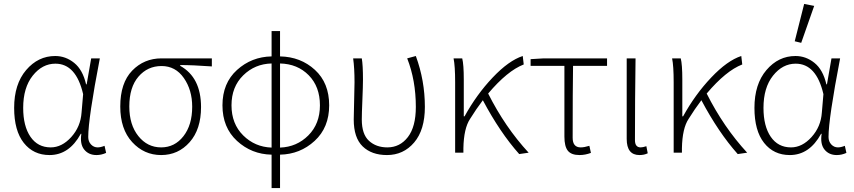

<svg xmlns="http://www.w3.org/2000/svg" viewBox="-20 -777 4347 977"><path d="M232 12Q150 12 101 -50Q52 -112 52 -228Q52 -349 113 -420.5Q174 -492 261 -492Q314 -492 357.5 -457Q401 -422 418 -348H421L444 -480H488Q429 -174 429 -80Q429 -57 443 -42Q457 -27 477 -27Q492 -27 512 -35L520 1Q496 12 471 12Q431 12 408.5 -16Q386 -44 394 -96H391Q332 12 232 12ZM238 -27Q295 -27 342.5 -79.5Q390 -132 395 -204L403 -298Q367 -453 262 -453Q195 -453 146.5 -392Q98 -331 98 -228Q98 -135 135 -81Q172 -27 238 -27Z M592 -235Q592 -355 652.5 -417.5Q713 -480 802 -480H1058V-439Q960 -446 897 -446V-442Q1003 -383 1003 -232Q1003 -119 945 -53.5Q887 12 800 12Q713 12 652.5 -54Q592 -120 592 -235ZM800 -27Q869 -27 913.5 -84Q958 -141 958 -234Q958 -319 915.5 -380Q873 -441 802 -441Q731 -441 684.5 -387Q638 -333 638 -235Q638 -142 684 -84.5Q730 -27 800 -27Z M1362 -26V-454Q1277 -452 1217.5 -393.5Q1158 -335 1158 -241Q1158 -147 1217.5 -88Q1277 -29 1362 -26ZM1608 -241Q1608 -336 1551 -394Q1494 -452 1405 -454V-26Q1490 -29 1549 -88Q1608 -147 1608 -241ZM1362 180V10Q1260 8 1186 -60Q1112 -128 1112 -241Q1112 -354 1186 -421Q1260 -488 1362 -490V-619H1405V-490Q1510 -488 1582.5 -421.5Q1655 -355 1655 -241Q1655 -128 1581 -60Q1507 8 1405 10V180Z M1949 12Q1871 12 1825.5 -32Q1780 -76 1780 -169Q1780 -200 1782 -263Q1784 -326 1784 -358Q1784 -431 1777 -480H1821Q1827 -446 1827 -372Q1827 -340 1824 -268.5Q1821 -197 1821 -169Q1821 -94 1857.5 -60.5Q1894 -27 1951 -27Q2015 -27 2055.5 -79.5Q2096 -132 2096 -233Q2096 -368 2052 -480L2096 -492Q2142 -367 2142 -233Q2142 -116 2087.5 -52Q2033 12 1949 12Z M2622 7Q2524 -103 2437 -267Q2403 -222 2372 -172Q2340 -124 2338 -23V0H2296V-358Q2296 -442 2288 -480H2332Q2340 -449 2340 -372V-185H2344Q2405 -296 2487 -382.5Q2569 -469 2640 -492L2645 -449Q2562 -417 2464 -301Q2550 -130 2670 0Z M2929 12Q2887 12 2869.5 -10Q2852 -32 2852 -82V-442H2680V-476L2747 -480H3069V-442H2896Q2894 -318 2894 -76Q2894 -27 2935 -27Q2953 -27 2979 -35L2987 1Q2958 12 2929 12Z M3234 12Q3169 12 3169 -70V-480H3214Q3211 -270 3211 -64Q3211 -27 3240 -27Q3251 -27 3269 -33L3276 3Q3258 12 3234 12Z M3734 7Q3636 -103 3549 -267Q3515 -222 3484 -172Q3452 -124 3450 -23V0H3408V-358Q3408 -442 3400 -480H3444Q3452 -449 3452 -372V-185H3456Q3517 -296 3599 -382.5Q3681 -469 3752 -492L3757 -449Q3674 -417 3576 -301Q3662 -130 3782 0Z M3999 12Q3917 12 3868 -50Q3819 -112 3819 -228Q3819 -349 3880 -420.5Q3941 -492 4028 -492Q4081 -492 4124.5 -457Q4168 -422 4185 -348H4188L4211 -480H4255Q4196 -174 4196 -80Q4196 -57 4210 -42Q4224 -27 4244 -27Q4259 -27 4279 -35L4287 1Q4263 12 4238 12Q4198 12 4175.5 -16Q4153 -44 4161 -96H4158Q4099 12 3999 12ZM4005 -27Q4062 -27 4109.5 -79.5Q4157 -132 4162 -204L4170 -298Q4134 -453 4029 -453Q3962 -453 3913.5 -392Q3865 -331 3865 -228Q3865 -135 3902 -81Q3939 -27 4005 -27ZM4024 -567 4072 -757 4123 -747 4057 -559Z"/></svg>

Font: Toshiba Sans Light
Style: Regular
Weight: 300
Designer: Paul D. Hunt
Foundry: Toshiba Corporation
Version: Version 2.020;PS 2.0;hotconv 1.0.86;makeotf.lib2.5.63406